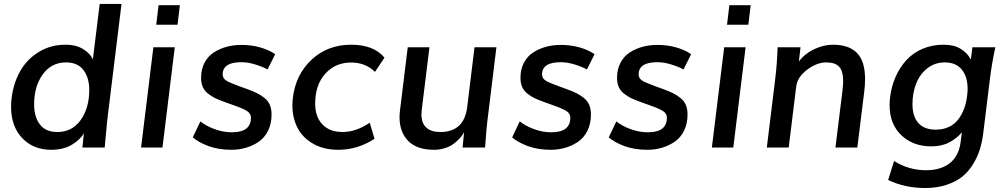

<svg xmlns="http://www.w3.org/2000/svg" viewBox="-20 -737 5015 959"><path d="M235.8 11.2Q146.5 11.2 90.8 -47.4Q35.2 -106 35.2 -205.1Q35.2 -225.6 38.1 -248Q47.4 -322.8 81.1 -382.1Q114.7 -441.4 173.8 -477.5Q232.9 -513.7 307.6 -513.7Q361.3 -513.7 397 -490.7Q432.6 -467.8 443.8 -440.4L478 -717.3H586.9L515.1 -131.8Q513.7 -119.6 502.9 0H391.6L398.9 -71.8Q382.3 -40.5 339.8 -14.6Q297.4 11.2 235.8 11.2ZM425.8 -287.6Q425.8 -349.6 396.5 -387.5Q367.2 -425.3 309.6 -425.3Q236.8 -425.3 193.6 -365.5Q150.4 -305.7 150.4 -215.8Q150.4 -153.3 179.2 -115.5Q208 -77.6 266.1 -77.6Q340.3 -77.6 383.1 -137.5Q425.8 -197.3 425.8 -287.6Z M684.6 0 746.1 -501H853L791.5 0ZM760.3 -613.3 772 -710.9H878.4L866.7 -613.3Z M1233.4 -148.9Q1233.4 -168.5 1216.1 -180.9Q1198.7 -193.4 1147 -211.4L1102.1 -227.5Q1073.2 -237.8 1054.7 -246.8Q1036.1 -255.9 1018.6 -269.8Q1001 -283.7 992.7 -303Q984.4 -322.3 984.4 -348.1Q984.4 -391.1 1001.7 -423.8Q1019 -456.5 1048.3 -475.3Q1077.6 -494.1 1112.3 -503.4Q1147 -512.7 1185.5 -512.7Q1236.3 -512.7 1280.5 -500Q1324.7 -487.3 1354.5 -466.3L1316.4 -390.1Q1291.5 -403.8 1255.1 -415Q1218.8 -426.3 1185.5 -426.3Q1092.3 -426.3 1092.3 -365.7Q1092.3 -347.2 1107.2 -336.4Q1122.1 -325.7 1168 -309.1Q1171.9 -307.6 1214.8 -292Q1245.6 -280.8 1264.6 -271.2Q1283.7 -261.7 1301.8 -247.1Q1319.8 -232.4 1328.1 -212.4Q1336.4 -192.4 1336.4 -165Q1336.4 -118.2 1318.4 -82.8Q1300.3 -47.4 1270.3 -27.6Q1240.2 -7.8 1206.3 1.7Q1172.4 11.2 1136.2 11.2Q1070.3 11.2 1020 -7.8Q969.7 -26.9 942.9 -50.8L981 -130.9Q1007.8 -108.4 1051.3 -92.3Q1094.7 -76.2 1138.2 -76.2Q1233.4 -76.2 1233.4 -148.9Z M1554.2 -219.2Q1554.2 -153.8 1590.3 -115.7Q1626.5 -77.6 1691.4 -77.6Q1758.3 -77.6 1826.7 -124L1850.6 -43.9Q1766.6 11.2 1669.4 11.2Q1597.7 11.2 1544.9 -18.6Q1492.2 -48.3 1466.3 -98.1Q1440.4 -147.9 1440.4 -211.4Q1440.4 -228 1442.9 -249Q1457 -365.2 1536.9 -439.5Q1616.7 -513.7 1734.4 -513.7Q1846.2 -513.7 1900.4 -449.2L1853 -377.9Q1805.2 -424.8 1733.4 -424.8Q1655.8 -424.8 1605 -369.1Q1554.2 -313.5 1554.2 -219.2Z M2147.5 11.2Q2063 11.2 2019.3 -32.7Q1975.6 -76.7 1975.6 -151.9Q1975.6 -167 1978 -186.5L2016.6 -501H2125L2086.4 -187.5Q2085 -176.3 2085 -166Q2085 -121.6 2109.4 -99.6Q2133.8 -77.6 2179.2 -77.6Q2297.9 -77.6 2313.5 -201.7L2350.1 -501H2459.5L2414.1 -130.9Q2409.7 -95.7 2402.8 0H2290.5L2297.9 -76.2Q2290.5 -62.5 2278.6 -48.8Q2266.6 -35.2 2248.5 -20.8Q2230.5 -6.3 2203.9 2.4Q2177.2 11.2 2147.5 11.2Z M2828.6 -148.9Q2828.6 -168.5 2811.3 -180.9Q2793.9 -193.4 2742.2 -211.4L2697.3 -227.5Q2668.5 -237.8 2649.9 -246.8Q2631.3 -255.9 2613.8 -269.8Q2596.2 -283.7 2587.9 -303Q2579.6 -322.3 2579.6 -348.1Q2579.6 -391.1 2596.9 -423.8Q2614.3 -456.5 2643.6 -475.3Q2672.9 -494.1 2707.5 -503.4Q2742.2 -512.7 2780.8 -512.7Q2831.5 -512.7 2875.7 -500Q2919.9 -487.3 2949.7 -466.3L2911.6 -390.1Q2886.7 -403.8 2850.3 -415Q2814 -426.3 2780.8 -426.3Q2687.5 -426.3 2687.5 -365.7Q2687.5 -347.2 2702.4 -336.4Q2717.3 -325.7 2763.2 -309.1Q2767.1 -307.6 2810.1 -292Q2840.8 -280.8 2859.9 -271.2Q2878.9 -261.7 2897 -247.1Q2915 -232.4 2923.3 -212.4Q2931.6 -192.4 2931.6 -165Q2931.6 -118.2 2913.6 -82.8Q2895.5 -47.4 2865.5 -27.6Q2835.4 -7.8 2801.5 1.7Q2767.6 11.2 2731.4 11.2Q2665.5 11.2 2615.2 -7.8Q2564.9 -26.9 2538.1 -50.8L2576.2 -130.9Q2603 -108.4 2646.5 -92.3Q2689.9 -76.2 2733.4 -76.2Q2828.6 -76.2 2828.6 -148.9Z M3311 -148.9Q3311 -168.5 3293.7 -180.9Q3276.4 -193.4 3224.6 -211.4L3179.7 -227.5Q3150.9 -237.8 3132.3 -246.8Q3113.8 -255.9 3096.2 -269.8Q3078.6 -283.7 3070.3 -303Q3062 -322.3 3062 -348.1Q3062 -391.1 3079.3 -423.8Q3096.7 -456.5 3126 -475.3Q3155.3 -494.1 3189.9 -503.4Q3224.6 -512.7 3263.2 -512.7Q3314 -512.7 3358.2 -500Q3402.3 -487.3 3432.1 -466.3L3394 -390.1Q3369.1 -403.8 3332.8 -415Q3296.4 -426.3 3263.2 -426.3Q3169.9 -426.3 3169.9 -365.7Q3169.9 -347.2 3184.8 -336.4Q3199.7 -325.7 3245.6 -309.1Q3249.5 -307.6 3292.5 -292Q3323.2 -280.8 3342.3 -271.2Q3361.3 -261.7 3379.4 -247.1Q3397.5 -232.4 3405.8 -212.4Q3414.1 -192.4 3414.1 -165Q3414.1 -118.2 3396 -82.8Q3377.9 -47.4 3347.9 -27.6Q3317.9 -7.8 3283.9 1.7Q3250 11.2 3213.9 11.2Q3147.9 11.2 3097.7 -7.8Q3047.4 -26.9 3020.5 -50.8L3058.6 -130.9Q3085.4 -108.4 3128.9 -92.3Q3172.4 -76.2 3215.8 -76.2Q3311 -76.2 3311 -148.9Z M3535.6 0 3597.2 -501H3704.1L3642.6 0ZM3611.3 -613.3 3623 -710.9H3729.5L3717.8 -613.3Z M3810.1 0 3850.6 -330.6Q3856.4 -376 3859.6 -418.5Q3862.8 -460.9 3863.3 -481L3863.8 -501H3978.5L3970.2 -430.2Q4001 -470.2 4048.1 -491.9Q4095.2 -513.7 4140.1 -513.7Q4220.2 -513.7 4260.5 -472.4Q4300.8 -431.2 4300.8 -342.3Q4300.8 -310.5 4296.9 -280.8L4262.2 0H4152.8L4188 -284.2Q4191.4 -314.9 4191.4 -332.5Q4191.4 -380.9 4171.9 -403.1Q4152.3 -425.3 4106.9 -425.3Q4060.1 -425.3 4011.5 -388.9Q3962.9 -352.5 3957 -305.7L3919.4 0Z M4600.6 202.1Q4500.5 202.1 4416 162.1L4445.8 67.4Q4519.5 113.3 4605.5 113.3Q4679.2 113.3 4724.4 77.6Q4769.5 42 4778.3 -28.8L4784.2 -76.2Q4760.7 -46.9 4722.4 -26.4Q4684.1 -5.9 4632.3 -5.9Q4540 -5.9 4481.7 -61.8Q4423.3 -117.7 4423.3 -212.4Q4423.3 -228.5 4425.8 -251.5Q4432.6 -306.6 4453.4 -353.5Q4474.1 -400.4 4507.1 -436.5Q4540 -472.7 4587.9 -493.2Q4635.7 -513.7 4693.4 -513.7Q4744.6 -513.7 4778.6 -492.9Q4812.5 -472.2 4829.1 -439.5L4836.9 -501H4951.7Q4934.6 -424.8 4924.8 -345.7L4891.1 -71.8Q4885.7 -28.8 4874.3 8.5Q4862.8 45.9 4840.6 82.5Q4818.4 119.1 4786.9 144.8Q4755.4 170.4 4707.8 186.3Q4660.2 202.1 4600.6 202.1ZM4537.6 -216.8Q4537.6 -155.8 4566.9 -122.6Q4596.2 -89.4 4654.3 -89.4Q4690.4 -89.4 4719 -102.8Q4747.6 -116.2 4765.9 -140.1Q4784.2 -164.1 4795.2 -193.4Q4806.2 -222.7 4810.5 -257.8Q4813 -278.3 4813 -293.5Q4813 -354 4783.9 -389.6Q4754.9 -425.3 4699.2 -425.3Q4650.4 -425.3 4613.3 -397Q4576.2 -368.7 4556.9 -321.5Q4537.6 -274.4 4537.6 -216.8Z"/></svg>

Font: Muli
Style: Semi-BoldItalic
Weight: 600
Italic angle: -7°
Designer: Vernon Adams
Foundry: newtypography
Version: Version 2.0; ttfautohint (v1.00rc1.2-2d82) -l 8 -r 50 -G 200